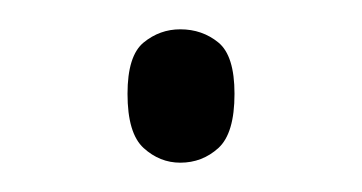

<svg xmlns="http://www.w3.org/2000/svg" viewBox="-20 -422 247 131"><path d="M103 -311Q89 -311 78 -321Q67 -331 67 -358Q67 -384 78 -393Q89 -402 103 -402Q118 -402 129 -393Q140 -384 140 -358Q140 -331 129 -321Q118 -311 103 -311Z"/></svg>

Font: Noto Rashi Hebrew ExtraLight
Style: Regular
Weight: 250
Version: Version 1.006